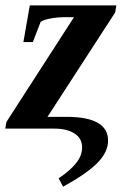

<svg xmlns="http://www.w3.org/2000/svg" viewBox="-48 -479 457 715"><path d="M170.4 185.1Q213.9 155.8 235.8 127.9Q257.8 100.1 257.8 69.8Q257.8 36.6 229.7 18.3Q201.7 0 154.8 0H-28.3L-24.4 -24.4L227.5 -415H193.4Q167 -415 141.4 -410.4Q115.7 -405.8 103.5 -397.9L74.2 -322.3H39.1L63 -459H385.3L380.9 -432.6L128.9 -43.9H199.2Q354.5 -43.9 354.5 44.4Q354.5 86.4 315.9 126.5Q277.3 166.5 187 216.3Z"/></svg>

Font: Tinos
Style: Bold Italic
Weight: 700
Italic angle: -16.333°
Designer: Steve Matteson
Foundry: Monotype Imaging Inc.
Version: Version 1.23